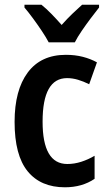

<svg xmlns="http://www.w3.org/2000/svg" viewBox="-20 -786 457 816"><path d="M256 10Q153 10 97.5 -58Q42 -126 42 -268Q42 -403 98 -478Q154 -553 260 -553Q299 -553 332 -544.5Q365 -536 392 -521L359 -428Q335 -440 311.5 -447Q288 -454 265 -454Q161 -454 161 -269Q161 -89 266 -89Q296 -89 325.5 -98.5Q355 -108 382 -124V-26Q329 10 256 10ZM187 -606Q176 -627 158 -654Q140 -681 120.5 -707.5Q101 -734 84 -754V-766H156Q176 -750 198 -727.5Q220 -705 242 -680Q267 -708 287 -727Q307 -746 329 -766H401V-754Q385 -734 365.5 -708Q346 -682 327.5 -655Q309 -628 298 -606Z"/></svg>

Font: Noto Sans Georgian Condensed SemiBold
Style: Regular
Weight: 600
Width: 3
Designer: Monotype Design Team, Akaki Razmadze
Foundry: Google LLC
Version: Version 2.005; ttfautohint (v1.8.4.7-5d5b)